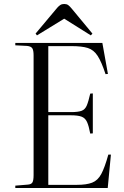

<svg xmlns="http://www.w3.org/2000/svg" viewBox="-20 -946 624 966"><path d="M57 0V-12L118 -17Q137 -18 143 -28Q149 -38 149 -65V-667Q149 -693 142.5 -703Q136 -713 116 -715L57 -718V-730H495L523 -574L511 -573Q491 -634 471.5 -664.5Q452 -695 422 -704.5Q392 -714 339 -714H223V-382H338Q373 -382 390.5 -388.5Q408 -395 416.5 -415Q425 -435 434 -475L447 -476V-275L434 -274Q427 -312 418 -332Q409 -352 390.5 -359Q372 -366 336 -366H223V-16H367Q415 -16 443.5 -27Q472 -38 489.5 -70.5Q507 -103 525 -168H538L522 0ZM166 -768 159 -777 268 -907Q275 -915 283 -920.5Q291 -926 303 -926Q315 -926 323 -920.5Q331 -915 343 -900L445 -777L437 -768L303 -852Z"/></svg>

Font: Literata 72pt Light
Style: Regular
Weight: 300
Designer: Latin by Veronika Burian and Jose Scaglione. Greek by Irene Vlachou. Cyrillic by Vera Evstafieva.
Foundry: TypeTogether
Version: Version 3.002